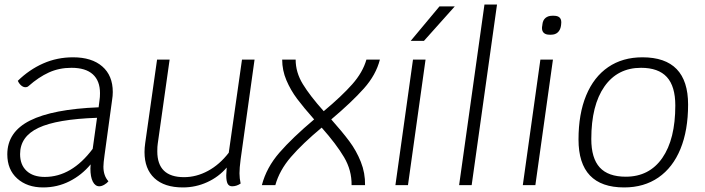

<svg xmlns="http://www.w3.org/2000/svg" viewBox="-20 -811 3087 841"><path d="M438 -132Q433 -97 433 -81Q433 -41 455 -17Q449 -9 437 -2Q425 5 415 5Q397 5 386.5 -15.5Q376 -36 376 -73L377 -91Q338 -44 284.5 -17Q231 10 169 10Q99 10 55.5 -29Q12 -68 12 -135Q12 -233 111.5 -283Q211 -333 412 -341L416 -373Q418 -384 418 -403Q418 -457 386.5 -485.5Q355 -514 293 -514Q239 -514 194 -493.5Q149 -473 105 -434Q100 -429 91 -429Q82 -429 73 -436.5Q64 -444 58 -457Q108 -506 169 -533Q230 -560 300 -560Q382 -560 428 -520Q474 -480 474 -408Q474 -391 471 -373ZM386 -159 405 -295Q229 -289 148.5 -251Q68 -213 68 -136Q68 -89 96.5 -62.5Q125 -36 176 -36Q294 -36 386 -159Z M1034 -113Q1029 -75 1029 -52Q1029 -30 1034 -7Q1016 5 997 5Q983 5 977 -6.5Q971 -18 971 -43Q971 -51 973 -77Q938 -36 887.5 -13Q837 10 781 10Q700 10 656.5 -30.5Q613 -71 613 -145Q613 -163 616 -184L668 -550H723L671 -182Q669 -170 669 -148Q669 -35 786 -35Q840 -35 891 -62.5Q942 -90 982 -142L1040 -550H1095Z M1431 -288Q1479 -234 1510 -192.5Q1541 -151 1560.5 -102Q1580 -53 1579 0H1520Q1521 -65 1487 -122.5Q1453 -180 1389 -252Q1305 -182 1254.5 -123.5Q1204 -65 1186 0H1127Q1147 -77 1204 -142.5Q1261 -208 1356 -288Q1310 -340 1281.5 -378Q1253 -416 1234.5 -459.5Q1216 -503 1216 -550H1275Q1275 -494 1306.5 -442.5Q1338 -391 1398 -324Q1477 -390 1523 -442Q1569 -494 1585 -550H1644Q1627 -483 1574 -423.5Q1521 -364 1431 -288Z M1789 -550H1844L1767 0H1712ZM1905 -783H1972L1837 -632H1779Z M2102 -791H2157L2046 0H1991Z M2347 -550H2402L2325 0H2270ZM2354 -688Q2354 -694 2355 -697L2356 -705Q2358 -723 2369.5 -732.5Q2381 -742 2399 -742H2406Q2443 -742 2438 -705L2437 -697Q2434 -679 2423 -669Q2412 -659 2394 -659H2387Q2371 -659 2362.5 -666.5Q2354 -674 2354 -688Z M2514 -200Q2514 -312 2547.5 -393Q2581 -474 2644 -517Q2707 -560 2794 -560Q2994 -560 2994 -353Q2994 -240 2960.5 -158.5Q2927 -77 2864 -33.5Q2801 10 2714 10Q2514 10 2514 -200ZM2938 -349Q2938 -433 2901 -473.5Q2864 -514 2788 -514Q2685 -514 2627.5 -432Q2570 -350 2570 -202Q2570 -118 2607 -77.5Q2644 -37 2721 -37Q2824 -37 2881 -119Q2938 -201 2938 -349Z"/></svg>

Font: Krub Light
Style: Italic
Weight: 300
Italic angle: -8°
Designer: Ekaluck Peanpanawate
Foundry: Cadson Demak Co.,Ltd.
Version: Version 1.000; ttfautohint (v1.6)